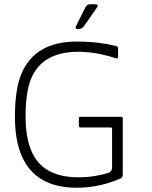

<svg xmlns="http://www.w3.org/2000/svg" viewBox="-20 -871 712 901"><path d="M340 10Q244 10 179.5 -27Q115 -64 82.5 -138Q50 -212 50 -324Q50 -456 82.5 -529.5Q115 -603 179.5 -639.5Q244 -676 340 -676Q393 -676 444 -670Q486 -665 525 -655Q534 -653 534 -644V-605Q534 -595 525 -597Q491 -609 451 -617Q400 -628 348 -628Q264 -628 208.5 -597Q153 -566 126.5 -503Q100 -440 100 -324Q100 -228 126.5 -164.5Q153 -101 208.5 -70Q264 -39 348 -39Q387 -39 425 -45Q457 -50 490 -60Q506 -68 506 -85V-266Q506 -273 499 -273H359Q350 -273 350 -279V-317Q350 -323 358 -323H550Q556 -323 556 -317V-48Q555 -39 547 -34Q502 -14 454 -3Q399 10 340 10ZM337 -749 381 -837Q388 -851 403 -851H427Q445 -851 434 -834L376 -751Q365 -735 350 -735H342Q331 -735 337 -749Z"/></svg>

Font: Vivano Light
Style: Regular
Weight: 300
Designer: Joe Prince, Josias Burgherr
Version: Version 2.064;September 19, 2022;FontCreator 14.0.0.2877 64-